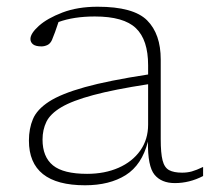

<svg xmlns="http://www.w3.org/2000/svg" viewBox="-20 -541 626 571"><path d="M500 3.5Q460 3.5 439.5 -21.5Q419 -46.5 420 -120Q402 -50.5 353.8 -20.2Q305.5 10 233 10Q66 10 66 -123Q66 -158.5 78 -187Q90 -215.5 125.8 -238.8Q161.5 -262 232.2 -281.8Q303 -301.5 420.5 -319.5V-347Q420.5 -422.5 384.2 -457.2Q348 -492 262 -492Q199.5 -492 154 -475.5Q149 -460 143.8 -445.8Q138.5 -431.5 134.5 -422Q129.5 -411 120.8 -407Q112 -403 103.5 -403Q86 -403 78.2 -409.2Q70.5 -415.5 70.5 -425Q70.5 -441.5 95.5 -464Q120.5 -486.5 165.8 -503.8Q211 -521 270.5 -521Q377 -521 417.5 -480.5Q458 -440 458 -364V-127Q458 -85.5 463.5 -64Q469 -42.5 483 -35Q497 -27.5 521.5 -27.5Q537 -27.5 550.5 -31.2Q564 -35 584 -44.5V-17.5Q543.5 3.5 500 3.5ZM106.5 -126Q106.5 -74.5 137.5 -49.2Q168.5 -24 239 -24Q291.5 -24 332.5 -42Q373.5 -60 397 -93Q420.5 -126 420.5 -170.5V-290.5Q319.5 -275 257.2 -258.2Q195 -241.5 162.2 -222Q129.5 -202.5 118 -178.8Q106.5 -155 106.5 -126Z"/></svg>

Font: Newsreader 6pt ExtraLight
Style: Regular
Weight: 275
Designer: Hugues Gentile
Foundry: Production Type
Version: Version 1.003; ttfautohint (v1.8.3)